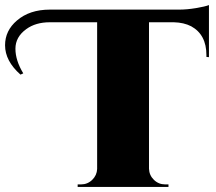

<svg xmlns="http://www.w3.org/2000/svg" viewBox="-84 -739 854 759"><path d="M-3 -444Q-64 -498 -64 -560Q-64 -618 -17 -658Q33 -701 113 -701H624Q655 -701 691 -707Q727 -713 742 -719V-513L732 -514V-521Q732 -602 672 -635Q643 -650 603 -651H505V-72Q506 -46 524.5 -28Q543 -10 569 -10H582V0H223V-10H236Q262 -10 280.5 -28Q299 -46 300 -71V-651H113Q57 -651 20 -624Q-23 -593 -23 -546.5Q-23 -500 8 -449Z"/></svg>

Font: Cinzel Decorative Black
Style: Regular
Weight: 900
Designer: Natanael Gama
Version: Version 1.002;PS 001.002;hotconv 1.0.56;makeotf.lib2.0.21325